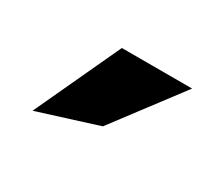

<svg xmlns="http://www.w3.org/2000/svg" viewBox="-54 -838 392 355"><g transform="rotate(30 142.0 -660.5)"><path d="M165 -609 273 -752H123L38 -569Z"/></g></svg>

Font: Charger
Style: ExBd
Weight: 400
Designer: Jasper
Foundry: Cannot Into Space Fonts
Version: Version 0.99